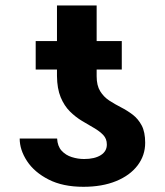

<svg xmlns="http://www.w3.org/2000/svg" viewBox="-20 -680 608 709"><path d="M374.5 -147Q374.5 -167.5 361.3 -181.4Q348.1 -195.3 327.4 -207.3Q306.6 -219.2 283 -233.4Q259.3 -247.6 238.3 -268.3Q217.3 -289.1 204.1 -320.8Q190.9 -352.5 190.4 -399.4V-659.7H336.9V-398.4Q336.9 -364.3 349.9 -343.3Q362.8 -322.3 383.3 -308.8Q403.8 -295.4 426.8 -283.7Q449.7 -272 470 -256.6Q490.2 -241.2 503.2 -216.8Q516.1 -192.4 516.1 -152.8Q516.1 -106 488 -69.1Q460 -32.2 408.7 -11.2Q357.4 9.8 288.1 9.8Q211.9 9.8 159.4 -17.1Q106.9 -43.9 79.8 -85.2Q52.7 -126.5 52.7 -168.5H190.9Q192.4 -140.1 207.5 -123.5Q222.7 -106.9 245.1 -99.9Q267.6 -92.8 290.5 -92.8Q329.6 -92.8 352.3 -107.2Q375 -121.6 374.5 -147ZM429.7 -528.3V-423.3H111.8V-528.3Z"/></svg>

Font: Inter 18pt
Style: Bold
Weight: 700
Designer: Rasmus Andersson
Foundry: rsms
Version: Version 4.001;git-66647c0bb